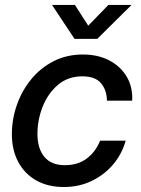

<svg xmlns="http://www.w3.org/2000/svg" viewBox="-20 -749 573 781"><path d="M239.7 11.7Q174.8 11.7 127.4 -15.1Q80.1 -42 54.2 -90.3Q28.3 -138.7 28.3 -203.1Q28.3 -264.2 48.6 -322Q68.8 -379.9 106.7 -426.3Q144.5 -472.7 198 -500Q251.5 -527.3 317.4 -527.3Q378.4 -527.3 424.6 -503.2Q470.7 -479 495.6 -436.8Q520.5 -394.5 517.6 -339.4H415Q414.6 -381.8 391.1 -410.2Q367.7 -438.5 314.9 -438.5Q256.8 -438.5 216.1 -404.1Q175.3 -369.6 153.8 -315.7Q132.3 -261.7 132.3 -204.1Q132.3 -145 160.4 -111.1Q188.5 -77.1 243.7 -77.1Q297.4 -77.1 333.5 -104.7Q369.6 -132.3 387.2 -176.8H491.2Q476.1 -122.6 440.2 -80.1Q404.3 -37.6 352.8 -12.9Q301.3 11.7 239.7 11.7ZM284.7 -729 338.9 -644.5 420.9 -729H514.6V-728.5L375.5 -590.8H283.2L191.9 -728.5V-729Z"/></svg>

Font: Inter Display Medium
Style: Italic
Weight: 500
Italic angle: -9.39999°
Designer: Rasmus Andersson
Foundry: rsms
Version: Version 4.000;git-a52131595